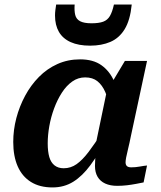

<svg xmlns="http://www.w3.org/2000/svg" viewBox="-20 -809 704 841"><path d="M505 -352 461 -335Q454 -376 441 -406Q428 -436 407 -453Q386 -470 353 -470Q322 -470 296.5 -452Q271 -434 251 -403Q231 -372 217 -334Q203 -296 196 -256.5Q189 -217 189 -181Q189 -145 196 -121Q203 -97 219 -84.5Q235 -72 259 -72Q290 -72 315.5 -90Q341 -108 368 -143.5Q395 -179 428 -231L446 -198Q411 -133 376 -85.5Q341 -38 301 -13Q261 12 210 12Q154 12 115.5 -12Q77 -36 57.5 -80.5Q38 -125 38 -187Q38 -240 51.5 -291.5Q65 -343 90 -389.5Q115 -436 150.5 -472Q186 -508 231.5 -528.5Q277 -549 331 -549Q388 -549 424 -523.5Q460 -498 479.5 -454Q499 -410 505 -352ZM624 -542 554 -216Q547 -181 541 -157Q535 -133 532.5 -119Q530 -105 530 -98Q530 -87 536 -81.5Q542 -76 555 -76Q574 -76 592.5 -79.5Q611 -83 624 -84L609 -10Q594 -7 575.5 -3.5Q557 0 536.5 2.5Q516 5 493 5Q463 5 441 -5Q419 -15 407.5 -34.5Q396 -54 396 -82Q396 -91 397 -109Q398 -127 401 -151L392 -142L449 -416L457 -425L527 -542ZM375 -609Q425 -609 463.5 -625.5Q502 -642 526 -681Q550 -720 557 -789H479Q472 -757 461.5 -739Q451 -721 432 -714Q413 -707 381 -707Q348 -707 331 -716Q314 -725 309.5 -743.5Q305 -762 307 -789H226Q224 -776 222.5 -764.5Q221 -753 221 -741Q221 -699 238 -669.5Q255 -640 289.5 -624.5Q324 -609 375 -609Z"/></svg>

Font: Roboto Serif 20pt SemiBold
Style: Italic
Weight: 600
Italic angle: -10°
Version: Version 1.007